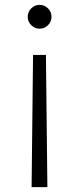

<svg xmlns="http://www.w3.org/2000/svg" viewBox="-20 -520 325 790"><path d="M177.5 -416.5Q163 -402 143 -402Q123 -402 108.5 -416.5Q94 -431 94 -451Q94 -471 108.5 -485.5Q123 -500 143 -500Q163 -500 177.5 -485.5Q192 -471 192 -451Q192 -431 177.5 -416.5ZM116 -294H169L175 250H110Z"/></svg>

Font: Oakes Grotesk Light
Style: Regular
Weight: 300
Designer: Samuel Oakes
Foundry: Samuel Oakes
Version: Version 1.000;PS 001.000;hotconv 1.0.88;makeotf.lib2.5.64775